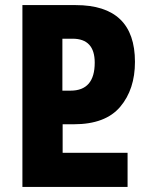

<svg xmlns="http://www.w3.org/2000/svg" viewBox="-20 -734 582 754"><path d="M68 0H481V-134H226V-246H270Q394 -246 452 -314.5Q510 -383 510 -491Q510 -714 277 -714H68ZM225 -378V-582H265Q352 -582 352 -488Q352 -378 257 -378Z"/></svg>

Font: Noto Sans Georgian Condensed Extra
Style: Regular
Weight: 800
Width: 3
Designer: Monotype Design Team
Foundry: Monotype Imaging Inc.
Version: Version 1.901